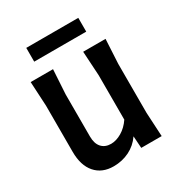

<svg xmlns="http://www.w3.org/2000/svg" viewBox="-183 -892 955 1026"><g transform="rotate(-30 294.0 -379.0)"><path d="M514 -148 522 0H396L391 -74Q362 -32 317.5 -10Q273 12 220 12Q149 12 108.5 -34.5Q68 -81 68 -165V-450L60 -600H198L189 -450V-190Q189 -146 210 -122.5Q231 -99 268 -99Q300 -99 334 -119Q368 -139 393 -176V-450L384 -600H522L514 -450ZM452 -770V-685H131V-770Z"/></g></svg>

Font: Farro Medium
Style: Regular
Weight: 500
Designer: Aceler Chua
Foundry: Grayscale Limited
Version: Version 1.101